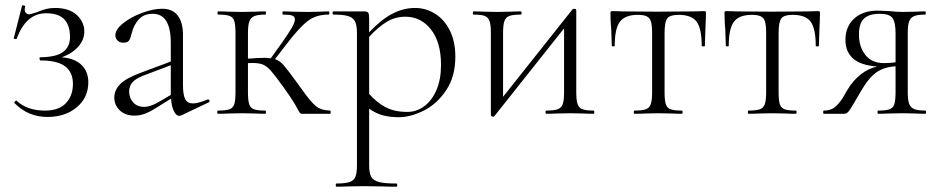

<svg xmlns="http://www.w3.org/2000/svg" viewBox="-20 -429 3542 724"><path d="M313 -119Q313 -61 269.5 -24.5Q226 12 159 12Q86 12 35 -40L34 -42Q34 -45 38 -48Q42 -51 44 -48Q83 -12 150 -12Q202 -12 228.5 -40Q255 -68 255 -113Q255 -156 226 -178.5Q197 -201 133 -201Q130 -201 129 -207Q128 -213 133 -213Q193 -214 218.5 -233.5Q244 -253 244 -289Q244 -333 222.5 -356Q201 -379 154 -379Q78 -379 43 -283Q42 -281 36.5 -282Q31 -283 32 -285L63 -407Q63 -409 67 -409Q70 -409 73 -407.5Q76 -406 75 -405Q73 -397 73 -394Q73 -384 78.5 -379.5Q84 -375 90 -375Q95 -375 119 -383Q138 -391 153.5 -395Q169 -399 187 -399Q241 -399 269.5 -372.5Q298 -346 298 -310Q298 -279 275 -253Q252 -227 213 -213Q262 -209 287.5 -184Q313 -159 313 -119Z M765 -54Q769 -54 770 -49.5Q771 -45 767 -43L664 6Q660 8 656 8Q645 8 636 -9.5Q627 -27 625 -57L570 -23Q545 -7 526 0Q507 7 487 7Q452 7 431.5 -13Q411 -33 411 -61Q411 -89 433 -111.5Q455 -134 509 -154L624 -197V-267Q624 -377 556 -377Q522 -377 503 -355.5Q484 -334 477 -305Q473 -287 467.5 -277.5Q462 -268 445 -268Q431 -268 423 -276.5Q415 -285 415 -296Q415 -318 444.5 -341.5Q474 -365 516 -380.5Q558 -396 591 -396Q631 -396 650.5 -370Q670 -344 670 -297V-108Q670 -71 678.5 -55Q687 -39 708 -39Q727 -39 763 -54ZM624 -71V-74V-183L518 -143Q489 -131 478 -117Q467 -103 467 -84Q467 -60 482 -43Q497 -26 524 -26Q546 -26 576 -43Z M1225 0H1117Q1112 0 1107.5 -8.5Q1103 -17 1091.5 -37Q1080 -57 1052 -96Q1016 -146 1000.5 -163.5Q985 -181 967.5 -187Q950 -193 915 -191V-81Q915 -51 919.5 -36.5Q924 -22 937.5 -17Q951 -12 981 -12Q983 -12 983 -6Q983 0 981 0Q956 0 942 -1L893 -2L841 -1Q827 0 802 0Q799 0 799 -6Q799 -12 802 -12Q832 -12 845.5 -17Q859 -22 863.5 -36.5Q868 -51 868 -81V-305Q868 -335 863.5 -349.5Q859 -364 845.5 -369Q832 -374 803 -374Q800 -374 800 -380Q800 -386 803 -386Q827 -386 841 -385L893 -384L943 -385Q957 -386 981 -386Q983 -386 983 -380Q983 -374 981 -374Q952 -374 938.5 -368Q925 -362 920 -347.5Q915 -333 915 -303V-208Q928 -208 946 -210L977 -211Q987 -211 1001 -209L1044 -269Q1070 -306 1081 -325.5Q1092 -345 1092 -356Q1092 -367 1081.5 -370.5Q1071 -374 1047 -374Q1045 -374 1045 -380Q1045 -386 1047 -386Q1070 -386 1081 -385Q1090 -385 1104 -384.5Q1118 -384 1142 -384L1191 -385Q1201 -386 1219 -386Q1222 -386 1222 -380Q1222 -374 1219 -374Q1173 -374 1142 -351Q1111 -328 1064 -267L1017 -206Q1035 -200 1049 -184Q1063 -168 1101 -116Q1107 -108 1112 -100.5Q1117 -93 1122 -87Q1151 -46 1170.5 -29.5Q1190 -13 1225 -12Q1227 -12 1227 -6Q1227 0 1225 0Z M1697 -215Q1697 -141 1663 -89.5Q1629 -38 1579 -12.5Q1529 13 1483 13Q1450 13 1424 6Q1398 -1 1372 -19V194Q1372 224 1380 238Q1388 252 1409.5 257.5Q1431 263 1475 263Q1478 263 1478 269Q1478 275 1475 275Q1441 275 1422 274L1350 273L1290 274Q1275 275 1248 275Q1246 275 1246 269Q1246 263 1248 263Q1282 263 1298 257.5Q1314 252 1320 238Q1326 224 1326 194V-305Q1326 -334 1318.5 -348.5Q1311 -363 1292.5 -368.5Q1274 -374 1237 -374Q1234 -374 1234 -380Q1234 -386 1237 -386H1354Q1365 -386 1368.5 -381Q1372 -376 1372 -359V-307Q1417 -355 1459 -377Q1501 -399 1545 -399Q1586 -399 1621 -377Q1656 -355 1676.5 -313.5Q1697 -272 1697 -215ZM1643 -184Q1643 -270 1605 -318Q1567 -366 1509 -366Q1470 -366 1438 -346.5Q1406 -327 1372 -290V-75Q1401 -42 1434.5 -24.5Q1468 -7 1516 -7Q1551 -7 1580 -28.5Q1609 -50 1626 -90Q1643 -130 1643 -184Z M2219 0Q2194 0 2180 -1L2131 -2L2078 -1Q2064 0 2040 0Q2037 0 2037 -6Q2037 -12 2040 -12Q2069 -12 2083 -17Q2097 -22 2102 -36.5Q2107 -51 2107 -81V-322L1845 8Q1844 9 1843 10Q1842 11 1840 11Q1836 11 1833.5 9Q1831 7 1831 5V-305Q1831 -335 1826 -349.5Q1821 -364 1807.5 -369Q1794 -374 1765 -374Q1763 -374 1763 -380Q1763 -386 1765 -386Q1790 -386 1804 -385L1853 -384L1905 -385Q1919 -386 1944 -386Q1947 -386 1947 -380Q1947 -374 1944 -374Q1915 -374 1901 -369Q1887 -364 1882 -349.5Q1877 -335 1877 -305V-64L2139 -394Q2143 -396 2144 -396Q2153 -396 2153 -391V-81Q2153 -51 2158 -36.5Q2163 -22 2176.5 -17Q2190 -12 2219 -12Q2221 -12 2221 -6Q2221 0 2219 0Z M2372 -12Q2402 -12 2415.5 -17Q2429 -22 2434 -36.5Q2439 -51 2439 -81V-303Q2439 -332 2435 -346.5Q2431 -361 2419.5 -367Q2408 -373 2385 -373Q2337 -373 2317.5 -347Q2298 -321 2298 -256Q2298 -254 2292.5 -254Q2287 -254 2287 -256L2285 -316Q2284 -327 2283 -342.5Q2282 -358 2282 -378Q2282 -384 2283 -385.5Q2284 -387 2290 -387Q2311 -387 2327 -386L2460 -385L2595 -386Q2612 -387 2634 -387Q2640 -387 2641 -385.5Q2642 -384 2642 -378Q2642 -361 2640 -321L2638 -256Q2638 -254 2632 -254Q2626 -254 2626 -256Q2626 -321 2607 -347Q2588 -373 2539 -373Q2506 -373 2496 -359.5Q2486 -346 2486 -303V-81Q2486 -51 2490.5 -36.5Q2495 -22 2508.5 -17Q2522 -12 2551 -12Q2554 -12 2554 -6Q2554 0 2551 0Q2527 0 2513 -1L2463 -2L2413 -1Q2398 0 2372 0Q2370 0 2370 -6Q2370 -12 2372 -12Z M2802 -12Q2832 -12 2845.5 -17Q2859 -22 2864 -36.5Q2869 -51 2869 -81V-303Q2869 -332 2865 -346.5Q2861 -361 2849.5 -367Q2838 -373 2815 -373Q2767 -373 2747.5 -347Q2728 -321 2728 -256Q2728 -254 2722.5 -254Q2717 -254 2717 -256L2715 -316Q2714 -327 2713 -342.5Q2712 -358 2712 -378Q2712 -384 2713 -385.5Q2714 -387 2720 -387Q2741 -387 2757 -386L2890 -385L3025 -386Q3042 -387 3064 -387Q3070 -387 3071 -385.5Q3072 -384 3072 -378Q3072 -361 3070 -321L3068 -256Q3068 -254 3062 -254Q3056 -254 3056 -256Q3056 -321 3037 -347Q3018 -373 2969 -373Q2936 -373 2926 -359.5Q2916 -346 2916 -303V-81Q2916 -51 2920.5 -36.5Q2925 -22 2938.5 -17Q2952 -12 2981 -12Q2984 -12 2984 -6Q2984 0 2981 0Q2957 0 2943 -1L2893 -2L2843 -1Q2828 0 2802 0Q2800 0 2800 -6Q2800 -12 2802 -12Z M3470 0Q3447 0 3434 -1L3383 -2L3330 -1Q3316 0 3291 0Q3289 0 3289 -6Q3289 -12 3291 -12Q3321 -12 3334.5 -17Q3348 -22 3352.5 -36.5Q3357 -51 3357 -81V-179Q3316 -177 3286 -157Q3256 -137 3224 -81Q3193 -27 3183.5 -13.5Q3174 0 3165 0H3086Q3084 0 3084 -6Q3084 -12 3086 -12Q3117 -12 3135 -31Q3153 -50 3163 -68.5Q3173 -87 3176 -91Q3197 -126 3226.5 -149Q3256 -172 3288 -178Q3224 -183 3196 -209Q3168 -235 3168 -278Q3168 -329 3201 -359Q3234 -389 3290 -389Q3302 -389 3336 -387Q3360 -384 3383 -384L3433 -385Q3446 -386 3469 -386Q3471 -386 3471 -380Q3471 -374 3469 -374Q3441 -374 3427.5 -368.5Q3414 -363 3408.5 -349Q3403 -335 3403 -305V-81Q3403 -51 3408.5 -37Q3414 -23 3428 -17.5Q3442 -12 3470 -12Q3472 -12 3472 -6Q3472 0 3470 0ZM3313 -191Q3336 -191 3357 -194V-303Q3357 -346 3345 -361.5Q3333 -377 3297 -377Q3258 -377 3238.5 -359.5Q3219 -342 3219 -299Q3219 -252 3243.5 -221.5Q3268 -191 3313 -191Z"/></svg>

Font: Cormorant Garamond Light
Style: Regular
Weight: 300
Designer: Christian Thalmann (Catharsis Fonts)
Version: Version 3.000